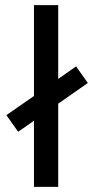

<svg xmlns="http://www.w3.org/2000/svg" viewBox="-20 -732 364 752"><path d="M113 0H208V-326L324 -407L278 -472L208 -423V-712H113V-356L5 -281L51 -216L113 -259Z"/></svg>

Font: TitilliumText22L
Style: 600 wt
Weight: 600
Designer: Campivisivi
Foundry: Campivisivi
Version: 1.000